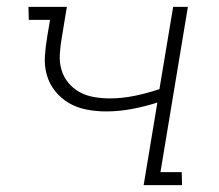

<svg xmlns="http://www.w3.org/2000/svg" viewBox="-20 -540 640 560"><path d="M399 0 439 -241Q402 -229 364 -222Q326 -215 289 -215Q260 -215 232 -220.5Q204 -226 181 -239.5Q158 -253 141 -274Q124 -295 116.5 -321.5Q109 -348 111 -377Q113 -406 118 -435L126 -482H64L63 -520H175L160 -429Q156 -406 154.5 -382.5Q153 -359 159 -337.5Q165 -316 179 -299Q193 -282 212 -271.5Q231 -261 254 -257Q277 -253 300 -253Q336 -253 372.5 -260.5Q409 -268 445 -280L485 -520H528L448 -38H510L511 0Z"/></svg>

Font: Iosevka Etoile Extralight
Style: Italic
Weight: 200
Italic angle: -9°
Designer: Belleve Invis
Foundry: Belleve Invis
Version: Version 22.1.2; ttfautohint (v1.8.4)